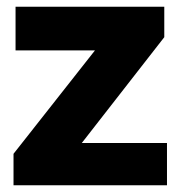

<svg xmlns="http://www.w3.org/2000/svg" viewBox="-20 -548 535 568"><path d="M20 0H474V-125H222L466 -438V-528H26V-399H261L20 -93Z"/></svg>

Font: Asimov Pro
Style: Blk
Weight: 900
Designer: Google
Version: Version 2.000980; 2014